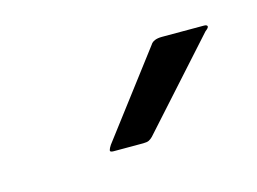

<svg xmlns="http://www.w3.org/2000/svg" viewBox="-34 -677 260 194"><g transform="rotate(-15 96.0 -579.5)"><path d="M67 -530Q63 -530 63.5 -532Q64 -534 66 -537L132 -624Q135 -629 144 -629H188Q191 -629 191.5 -627.5Q192 -626 188 -623L108 -534Q106 -532 104 -531Q102 -530 98 -530Z"/></g></svg>

Font: Glory Light
Style: Italic
Weight: 300
Italic angle: -12°
Version: Version 1.011